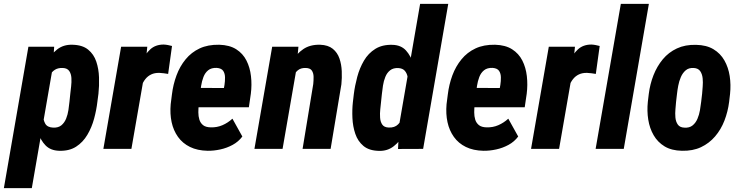

<svg xmlns="http://www.w3.org/2000/svg" viewBox="-60 -770 3829 993"><path d="M212.4 -418.9 104.5 203.1H-40L86.9 -528.3H220.2ZM449.2 -285.6 443.8 -244.6Q439 -202.1 426.8 -156.7Q414.6 -111.3 391.8 -72.8Q369.1 -34.2 333.3 -11.2Q297.4 11.7 245.1 9.8Q201.2 8.3 175.5 -18.1Q149.9 -44.4 138.2 -83.5Q126.5 -122.6 123.5 -164.3Q120.6 -206.1 122.1 -238.8L127.9 -283.7Q134.3 -319.8 146.7 -364Q159.2 -408.2 180.9 -448.2Q202.6 -488.3 235.4 -514.2Q268.1 -540 314.5 -538.6Q366.2 -537.6 395.8 -513.4Q425.3 -489.3 438 -451.4Q450.7 -413.6 452.1 -369.6Q453.6 -325.7 449.2 -285.6ZM299.3 -244.1 303.7 -286.6Q305.2 -301.8 307.9 -323.2Q310.5 -344.7 309.3 -366.5Q308.1 -388.2 298.1 -402.8Q288.1 -417.5 264.6 -418.5Q239.7 -419.4 223.6 -408.9Q207.5 -398.4 198 -380.6Q188.5 -362.8 183.8 -341.8Q179.2 -320.8 176.8 -301.3L166.5 -221.7Q164.1 -199.2 163.8 -173.8Q163.6 -148.4 174.3 -129.9Q185.1 -111.3 215.3 -109.9Q241.7 -108.9 257.6 -122.1Q273.4 -135.3 282 -156.5Q290.5 -177.7 293.9 -201.2Q297.4 -224.6 299.3 -244.1Z M688.5 -396 619.6 0H474.6L566.4 -528.3H701.7ZM829.6 -532.2 809.6 -387.7Q798.3 -389.6 786.9 -391.1Q775.4 -392.6 764.2 -393.1Q739.7 -393.6 721.9 -385Q704.1 -376.5 691.9 -361.1Q679.7 -345.7 672.4 -326.2Q665 -306.6 661.1 -284.7L637.2 -299.8Q641.1 -330.6 649.4 -371.3Q657.7 -412.1 673.8 -450.9Q689.9 -489.7 717 -514.6Q744.1 -539.6 786.6 -539.6Q797.9 -539.1 808.1 -537.1Q818.4 -535.2 829.6 -532.2Z M1013.7 9.8Q960.9 8.8 922.6 -10Q884.3 -28.8 860.6 -62Q836.9 -95.2 827.6 -138.2Q818.4 -181.2 822.8 -231L829.1 -280.8Q835.4 -333 852.8 -379.9Q870.1 -426.8 899.9 -463.1Q929.7 -499.5 972.4 -519.5Q1015.1 -539.6 1073.7 -538.6Q1127.4 -537.1 1161.9 -515.1Q1196.3 -493.2 1214.6 -457Q1232.9 -420.9 1238 -376.2Q1243.2 -331.5 1237.3 -285.2L1227.1 -215.3H876.5L894 -315.4L1098.1 -314.9L1101.1 -331.1Q1104 -350.1 1103.8 -369.9Q1103.5 -389.6 1094.5 -403.3Q1085.4 -417 1061 -418.9Q1033.2 -419.9 1016.8 -406.7Q1000.5 -393.6 992.2 -371.8Q983.9 -350.1 980.2 -325.9Q976.6 -301.8 974.1 -280.8L968.3 -230.5Q965.8 -209.5 965.8 -189Q965.8 -168.5 971.2 -151.1Q976.6 -133.8 990.2 -122.8Q1003.9 -111.8 1030.3 -111.3Q1062.5 -110.4 1090.6 -122.6Q1118.7 -134.8 1142.1 -156.2L1193.4 -64Q1173.3 -37.1 1143.3 -20.8Q1113.3 -4.4 1079.3 2.9Q1045.4 10.3 1013.7 9.8Z M1472.2 -407.7 1401.4 0H1255.9L1347.7 -528.3H1483.4ZM1432.6 -281.2 1402.8 -279.8Q1406.2 -321.3 1417.5 -367.2Q1428.7 -413.1 1450.9 -452.4Q1473.1 -491.7 1508.5 -515.9Q1543.9 -540 1595.7 -538.6Q1637.2 -537.1 1661.1 -517.6Q1685.1 -498 1695.6 -467.5Q1706.1 -437 1707.5 -401.9Q1709 -366.7 1705.6 -334L1649.9 0H1504.9L1560.1 -335.4Q1562 -354 1561.8 -372.8Q1561.5 -391.6 1553 -404.8Q1544.4 -418 1521 -418.5Q1495.1 -419.4 1479 -405.3Q1462.9 -391.1 1453.9 -369.4Q1444.8 -347.7 1440.2 -323.7Q1435.5 -299.8 1432.6 -281.2Z M2004.9 -127 2112.8 -750H2258.3L2128.4 0L1998.5 0.5ZM1765.1 -242.2 1770 -283.7Q1775.4 -326.7 1787.6 -372.3Q1799.8 -418 1822.3 -456.3Q1844.7 -494.6 1881.3 -517.3Q1918 -540 1970.7 -538.1Q2014.6 -536.6 2039.8 -508.8Q2064.9 -481 2076.7 -440.2Q2088.4 -399.4 2090.8 -356.9Q2093.3 -314.5 2091.8 -282.7L2086.4 -239.7Q2080.1 -205.1 2066.9 -161.9Q2053.7 -118.7 2031.2 -78.9Q2008.8 -39.1 1976.3 -13.7Q1943.8 11.7 1899.9 10.3Q1849.1 9.3 1819.8 -15.1Q1790.5 -39.6 1777.6 -77.9Q1764.6 -116.2 1762.7 -159.7Q1760.7 -203.1 1765.1 -242.2ZM1915 -283.7 1910.6 -241.7Q1909.2 -226.6 1906.7 -204.8Q1904.3 -183.1 1905.8 -161.6Q1907.2 -140.1 1917 -125.7Q1926.8 -111.3 1950.2 -110.4Q1981 -108.9 1998.8 -126.7Q2016.6 -144.5 2025.4 -170.9Q2034.2 -197.3 2036.6 -222.2L2047.4 -299.3Q2048.8 -314.9 2050 -334.7Q2051.3 -354.5 2047.9 -373Q2044.4 -391.6 2033.4 -404.1Q2022.5 -416.5 2000.5 -418Q1974.1 -419.4 1957.8 -406.5Q1941.4 -393.6 1932.9 -372.3Q1924.3 -351.1 1920.7 -327.4Q1917 -303.7 1915 -283.7Z M2440.4 9.8Q2387.7 8.8 2349.4 -10Q2311 -28.8 2287.4 -62Q2263.7 -95.2 2254.4 -138.2Q2245.1 -181.2 2249.5 -231L2255.9 -280.8Q2262.2 -333 2279.5 -379.9Q2296.9 -426.8 2326.7 -463.1Q2356.4 -499.5 2399.2 -519.5Q2441.9 -539.6 2500.5 -538.6Q2554.2 -537.1 2588.6 -515.1Q2623 -493.2 2641.4 -457Q2659.7 -420.9 2664.8 -376.2Q2669.9 -331.5 2664.1 -285.2L2653.8 -215.3H2303.2L2320.8 -315.4L2524.9 -314.9L2527.8 -331.1Q2530.8 -350.1 2530.5 -369.9Q2530.3 -389.6 2521.2 -403.3Q2512.2 -417 2487.8 -418.9Q2460 -419.9 2443.6 -406.7Q2427.2 -393.6 2418.9 -371.8Q2410.6 -350.1 2407 -325.9Q2403.3 -301.8 2400.9 -280.8L2395 -230.5Q2392.6 -209.5 2392.6 -189Q2392.6 -168.5 2397.9 -151.1Q2403.3 -133.8 2417 -122.8Q2430.7 -111.8 2457 -111.3Q2489.3 -110.4 2517.3 -122.6Q2545.4 -134.8 2568.8 -156.2L2620.1 -64Q2600.1 -37.1 2570.1 -20.8Q2540 -4.4 2506.1 2.9Q2472.2 10.3 2440.4 9.8Z M2900.4 -396 2831.5 0H2686.5L2778.3 -528.3H2913.6ZM3041.5 -532.2 3021.5 -387.7Q3010.3 -389.6 2998.8 -391.1Q2987.3 -392.6 2976.1 -393.1Q2951.7 -393.6 2933.8 -385Q2916 -376.5 2903.8 -361.1Q2891.6 -345.7 2884.3 -326.2Q2877 -306.6 2873 -284.7L2849.1 -299.8Q2853 -330.6 2861.3 -371.3Q2869.6 -412.1 2885.7 -450.9Q2901.9 -489.7 2929 -514.6Q2956.1 -539.6 2998.5 -539.6Q3009.8 -539.1 3020 -537.1Q3030.3 -535.2 3041.5 -532.2Z M3295.9 -750 3166 0H3020.5L3150.9 -750Z M3290.5 -243.2 3295.4 -284.2Q3301.8 -335 3319.8 -381.1Q3337.9 -427.2 3367.9 -463.4Q3397.9 -499.5 3440.9 -519.5Q3483.9 -539.6 3540 -538.1Q3593.8 -537.1 3629.9 -515.4Q3666 -493.7 3686.5 -457.5Q3707 -421.4 3713.9 -376.7Q3720.7 -332 3715.8 -284.7L3710.9 -242.7Q3704.6 -192.9 3686.8 -146.5Q3668.9 -100.1 3638.4 -64.5Q3607.9 -28.8 3565.4 -8.8Q3522.9 11.2 3466.8 9.8Q3413.1 8.8 3377.2 -12.9Q3341.3 -34.7 3320.6 -70.6Q3299.8 -106.4 3292.7 -151.1Q3285.6 -195.8 3290.5 -243.2ZM3441.4 -284.7 3436.5 -242.7Q3435.5 -227.5 3433.3 -205.8Q3431.2 -184.1 3433.1 -162.4Q3435.1 -140.6 3445.6 -125.7Q3456.1 -110.8 3479 -109.9Q3505.4 -107.9 3521.7 -121.1Q3538.1 -134.3 3547.1 -155.5Q3556.2 -176.8 3560.1 -200.2Q3564 -223.6 3566.4 -243.7L3571.3 -285.6Q3572.3 -299.8 3574.2 -321.8Q3576.2 -343.8 3574 -365.2Q3571.8 -386.7 3561.5 -401.9Q3551.3 -417 3527.8 -418.5Q3502.4 -419.9 3486.6 -406.5Q3470.7 -393.1 3461.4 -371.6Q3452.1 -350.1 3447.8 -326.9Q3443.4 -303.7 3441.4 -284.7Z"/></svg>

Font: Roboto Condensed ExtraBold
Style: Italic
Weight: 800
Italic angle: -12°
Designer: Christian Robertson
Foundry: Google
Version: Version 3.008; 2023